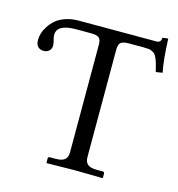

<svg xmlns="http://www.w3.org/2000/svg" viewBox="-102 -760 791 851"><g transform="rotate(15 294.0 -334.5)"><path d="M519 -645Q540 -645 540 -668L565.9 -670.9Q569.8 -570.8 581.1 -518.1L550.8 -513.2L542 -547.9Q538.6 -560.1 533.4 -572.3Q528.3 -584.5 523.7 -589.4Q519 -594.2 511 -598.6Q502.9 -603 493.9 -604Q484.9 -605 470.2 -605H403.8Q376 -605 366 -596.4Q356 -587.9 356 -563V-70.8Q356 -47.9 368.9 -37.4Q381.8 -26.9 411.1 -26.9H438Q445.8 -26.9 445.8 -19V0L443.8 2Q356 0 316.9 0L189 2L187 0V-19Q187 -26.9 194.8 -26.9H221.2Q251 -26.9 263.4 -37.8Q275.9 -48.8 275.9 -70.8V-565.9Q275.9 -588.9 265.6 -596.9Q255.4 -605 228 -605H161.1Q73.2 -605 73.2 -556.2Q73.2 -544.9 77.1 -533.2Q81.1 -517.6 81.1 -508.8Q81.1 -493.2 71 -484.1Q61 -475.1 45.9 -475.1Q31.2 -475.1 20.5 -484.4Q9.8 -493.7 9.8 -516.1Q9.8 -530.3 14.4 -546.1Q19 -562 30.5 -579.8Q42 -597.7 58.6 -612.1Q75.2 -626.5 102.3 -635.7Q129.4 -645 162.1 -645Z"/></g></svg>

Font: Linux Libertine G
Style: Regular
Weight: 400
Designer: Philipp H. Poll
Foundry: Philipp H. Poll
Version: Version 4.7.5